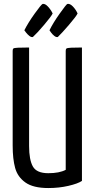

<svg xmlns="http://www.w3.org/2000/svg" viewBox="-20 -940 477 970"><path d="M44 0ZM224 -65Q280 -65 312 -82V-683Q312 -692 316 -695Q320 -698 340 -699Q360 -700 394 -700V-26Q373 -12 325.5 -1Q278 10 224 10Q148 10 108.5 -18Q69 -46 56.5 -91.5Q44 -137 44 -205V-683Q44 -692 47.5 -695Q51 -698 71.5 -699Q92 -700 127 -700V-202Q127 -133 146 -99Q165 -65 224 -65ZM246 -872Q239 -857 203 -814.5Q167 -772 146 -753Q138 -751 128.5 -758.5Q119 -766 112 -775Q105 -784 103 -787Q122 -825 155 -871Q188 -917 195 -920Q207 -923 222 -907Q237 -891 246 -872ZM372 -872Q365 -857 328.5 -814.5Q292 -772 272 -753Q264 -751 254.5 -758.5Q245 -766 238.5 -775Q232 -784 230 -787Q248 -824 281 -870.5Q314 -917 320 -920Q333 -923 348 -907.5Q363 -892 372 -872Z"/></svg>

Font: Yanone Kaffeesatz
Style: Regular
Weight: 400
Designer: Yanone (Cyrillic: Daniel Pouzeot & Huerta Tipografica)
Foundry: Yanone
Version: Version 1.100;PS 001.100;hotconv 1.0.70;makeotf.lib2.5.58329